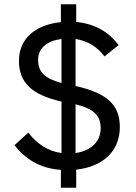

<svg xmlns="http://www.w3.org/2000/svg" viewBox="-20 -800 639 902"><path d="M338 82V-3C466 -17 543 -92 543 -203C543 -308 482 -363 335 -396V-617C396 -607 439 -577 471 -535L537 -588C490 -651 426 -688 338 -697V-780H266V-696C148 -684 69 -620 69 -514C69 -412 130 -354 269 -323V-81C205 -90 155 -123 113 -177L48 -118C97 -55 165 -9 266 -2V82ZM453 -197C453 -135 408 -92 335 -81V-310C421 -289 453 -257 453 -197ZM159 -519C159 -574 201 -608 269 -617V-410C195 -431 159 -457 159 -519Z"/></svg>

Font: IBM Plex Devanagari Text
Style: Regular
Weight: 450
Designer: Mike Abbink, Paul van der Laan, Pieter van Rosmalen, Erin McLaughlin
Foundry: Bold Monday
Version: Version 1.0